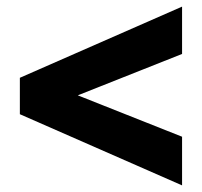

<svg xmlns="http://www.w3.org/2000/svg" viewBox="-20 -650 609 580"><path d="M530 -90 40 -305V-415L530 -630V-487L215 -362L530 -237Z"/></svg>

Font: Golos Text SemiBold
Style: Regular
Weight: 600
Designer: A.Korolkova, Vitaly Kuzmin
Foundry: ParaType Ltd
Version: Version 2.004